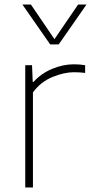

<svg xmlns="http://www.w3.org/2000/svg" viewBox="-20 -828 404 848"><path d="M91.5 0V-540H121.5L124.5 -466.5H128.5Q161 -503 209.5 -523.5Q258 -544 306.5 -544Q333.5 -544 356 -540V-506Q344 -507.5 332.2 -508.2Q320.5 -509 306.5 -509Q263 -509 211.5 -487.8Q160 -466.5 125.5 -420V0ZM201.5 -632 79 -808H116.5L220.5 -655L325 -808H362L239.5 -632Z"/></svg>

Font: Encode Sans SemiExpanded SemiExpanded Thin
Style: Regular
Weight: 100
Width: 6
Designer: Multiple Designers
Foundry: Impallari Type
Version: Version 3.000; ttfautohint (v1.8.3) -l 8 -r 50 -G 200 -x 14 